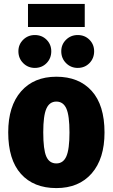

<svg xmlns="http://www.w3.org/2000/svg" viewBox="-20 -943 576 981"><path d="M514 -266Q514 -132 448.5 -57Q383 18 268 18Q152 18 87 -54.5Q22 -127 22 -267Q22 -401 87.5 -476Q153 -551 268 -551Q383 -551 448.5 -478.5Q514 -406 514 -266ZM201 -267Q201 -179 216.5 -143.5Q232 -108 268 -108Q303 -108 319 -144Q335 -180 335 -266Q335 -353 319 -388.5Q303 -424 268 -424Q233 -424 217 -388Q201 -352 201 -267ZM242 -681Q242 -645 218 -620.5Q194 -596 158 -596Q123 -596 98.5 -620.5Q74 -645 74 -681Q74 -716 98.5 -740Q123 -764 158 -764Q194 -764 218 -740Q242 -716 242 -681ZM461 -681Q461 -645 437 -620.5Q413 -596 377 -596Q342 -596 317.5 -620.5Q293 -645 293 -681Q293 -716 317.5 -740Q342 -764 377 -764Q413 -764 437 -740Q461 -716 461 -681ZM413 -805H123V-923H413Z"/></svg>

Font: Fira Sans Condensed ExtraBold
Style: Regular
Weight: 800
Width: 3
Designer: Carrois Corporate & Edenspiekermann AG
Foundry: Carrois Corporate GbR & Edenspiekermann AG
Version: Version 4.203